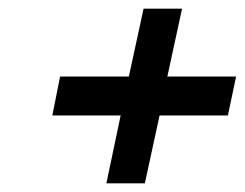

<svg xmlns="http://www.w3.org/2000/svg" viewBox="-20 -557 566 444"><path d="M119 -380 101 -290H259L226 -133H315L349 -290H507L526 -380H367L401 -537H312L278 -380Z"/></svg>

Font: LT Wave Medium
Style: Italic
Weight: 500
Designer: Daniel Lyons
Version: Version 2.5 (Glyphs App)